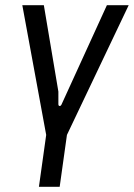

<svg xmlns="http://www.w3.org/2000/svg" viewBox="-20 -520 516 740"><path d="M158 0 66 -500H149L205 -167V-119Q205 -112 209.5 -111.5Q214 -111 217 -117L392 -500H476L238 0ZM130 200 158 0H238L210 200Z"/></svg>

Font: Finlandica
Style: Italic
Weight: 400
Italic angle: -8°
Designer: Niklas Ekholm, Juho Hiilivirta, Jaakko Suomalainen
Foundry: Helsinki Type Studio
Version: Version 1.064